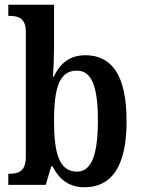

<svg xmlns="http://www.w3.org/2000/svg" viewBox="-20 -780 597 810"><path d="M336 10C450 10 514 -76 514 -269C514 -462 452 -547 340 -547C272 -547 232 -510 207 -457H203C206 -484 208 -547 208 -582V-760H15V-713H20C58 -713 89 -703 89 -646V-118C89 -56 56 -47 21 -47H15V0H173L196 -78H202C228 -26 269 10 336 10ZM305 -56C230 -56 208 -132 208 -270C208 -411 231 -482 304 -482C368 -482 393 -413 393 -271C393 -132 368 -56 305 -56Z"/></svg>

Font: Noto Serif Bengali Condensed
Style: Regular
Weight: 400
Width: 3
Designer: Juan Bruce, Universal Thirst, Indian Type Foundry and the Monotype Design Team.
Foundry: Monotype Imaging Inc.
Version: Version 2.003